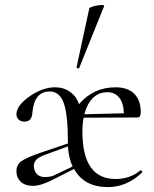

<svg xmlns="http://www.w3.org/2000/svg" viewBox="-20 -751 629 783"><path d="M303 -474Q303 -472 300 -472Q297 -472 294.5 -473.5Q292 -475 292 -476L344 -716Q346 -724 385 -730Q406 -732 405 -727ZM552 -56Q554 -57 556.5 -55.5Q559 -54 560 -51.5Q561 -49 559 -47Q497 12 420 12Q323 12 282 -62L201 -21Q148 7 114 7Q83 7 65 -9.5Q47 -26 47 -53Q47 -79 67 -93.5Q87 -108 142 -127L257 -166V-170Q257 -283 240 -330.5Q223 -378 183 -378Q119 -378 112 -291Q110 -255 80 -255Q64 -255 55.5 -264Q47 -273 47 -285Q47 -320 100 -357.5Q153 -395 205 -395Q239 -395 265.5 -376.5Q292 -358 302 -326Q361 -395 451 -395Q501 -395 527.5 -368.5Q554 -342 554 -294Q554 -272 542 -272L321 -271Q316 -243 316 -215Q316 -21 451 -21Q511 -21 552 -56ZM418 -375Q383 -375 359 -351.5Q335 -328 324 -285L485 -289Q484 -331 466 -353Q448 -375 418 -375ZM201 -36 276 -72Q260 -107 257 -154L159 -118Q118 -103 118 -75Q118 -54 130 -41.5Q142 -29 162 -29Q186 -29 201 -36Z"/></svg>

Font: Cormorant
Style: Regular
Weight: 400
Designer: Christian Thalmann (Catharsis Fonts)
Version: Version 1.000;PS 001.000;hotconv 1.0.70;makeotf.lib2.5.58329